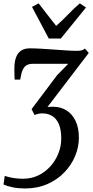

<svg xmlns="http://www.w3.org/2000/svg" viewBox="-22 -848 540 1116"><path d="M122.5 247.5Q85 247.5 53 241Q21 234.5 -1.5 224.5L5.5 174.5Q30 182.5 56.5 186.8Q83 191 111.5 191Q159.5 191 200 171.8Q240.5 152.5 270.5 119.2Q300.5 86 317.2 44.2Q334 2.5 334 -43Q334 -94.5 320 -126.8Q306 -159 281.2 -174Q256.5 -189 223 -189Q212 -189 201.5 -186.8Q191 -184.5 179 -179.5L161.5 -213.5L309.5 -410.5L374.5 -477Q349 -477 322.8 -477Q296.5 -477 270 -477Q243.5 -477 217.8 -477Q192 -477 168 -477Q146.5 -477 132.5 -469Q118.5 -461 109.8 -441.2Q101 -421.5 95.5 -385.5H63Q62.5 -397.5 62 -414.5Q61.5 -431.5 61.5 -449.5Q61.5 -488.5 71.2 -514.5Q81 -540.5 100.8 -553.8Q120.5 -567 151 -567Q180.5 -567 217.8 -564.8Q255 -562.5 293.5 -559.8Q332 -557 366 -554.8Q400 -552.5 422.5 -552.5Q440 -552.5 451 -555Q462 -557.5 471.5 -565.5L494 -540.5L254 -226Q260.5 -226.5 268 -227Q275.5 -227.5 286.5 -227.5Q330.5 -227.5 364.2 -206.5Q398 -185.5 417.2 -145.2Q436.5 -105 436.5 -47.5Q436.5 7 414.5 59.5Q392.5 112 351.5 154.5Q310.5 197 252.5 222.2Q194.5 247.5 122.5 247.5ZM261.5 -624 164 -808 202.5 -828.5Q227.5 -796 253 -763.2Q278.5 -730.5 304.5 -697.5Q341.5 -730 372.8 -763Q404 -796 442 -828.5L478 -804.5L331.5 -624Z"/></svg>

Font: Merriweather 20pt
Style: Italic
Weight: 400
Italic angle: -7.8°
Version: Version 2.101